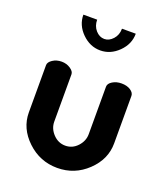

<svg xmlns="http://www.w3.org/2000/svg" viewBox="-135 -814 793 916"><g transform="rotate(20 262.0 -356.0)"><path d="M45 -194V-434Q45 -449 64.5 -462Q84 -475 110 -475Q135 -475 154.5 -462Q174 -449 174 -434V-194Q174 -159 200 -131.5Q226 -104 262 -104Q298 -104 323.5 -131.5Q349 -159 349 -194V-435Q349 -451 368.5 -463Q388 -475 414 -475Q442 -475 460 -463Q478 -451 478 -435V-194Q478 -113 414 -52Q350 9 262 9Q174 9 109.5 -52Q45 -113 45 -194ZM326 -721H396Q396 -668 355.5 -628Q315 -588 263 -588Q211 -588 170.5 -628Q130 -668 130 -721H200Q200 -689 219 -667.5Q238 -646 263 -646Q287 -646 306.5 -667.5Q326 -689 326 -721Z"/></g></svg>

Font: Dosis
Style: Bold
Weight: 700
Designer: Edgar Tolentino, Pablo Impallari, Igino Marini
Foundry: Edgar Tolentino, Pablo Impallari, Igino Marini
Version: Version 1.007